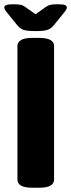

<svg xmlns="http://www.w3.org/2000/svg" viewBox="-26 -880 334 902"><path d="M127 2Q90 2 73 -8Q56 -18 56 -36V-664Q56 -682 73 -692Q90 -702 127 -702H157Q194 -702 211 -692Q228 -682 228 -664V-36Q228 -18 211 -8Q194 2 157 2ZM245 -860Q272 -860 280 -856Q288 -852 288 -845Q288 -841 285.5 -835.5Q283 -830 275 -821L229 -764Q214 -745 196.5 -739.5Q179 -734 141 -734Q102 -734 85 -739.5Q68 -745 53 -764L7 -821Q-1 -830 -3.5 -836Q-6 -842 -6 -845Q-6 -852 2.5 -856Q11 -860 37 -860Q55 -860 68 -858Q81 -856 93 -847L141 -813L190 -848Q202 -856 214.5 -858Q227 -860 245 -860Z"/></svg>

Font: Asap ExtraBold
Style: Regular
Weight: 800
Designer: Pablo Cosgaya
Foundry: Omnibus-Type
Version: Version 3.001; ttfautohint (v1.8.4.7-5d5b)